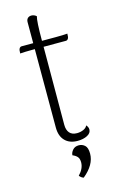

<svg xmlns="http://www.w3.org/2000/svg" viewBox="-126 -687 580 932"><g transform="rotate(-15 164.0 -221.0)"><path d="M278 -504 277 -488Q276 -481 272 -476.5Q268 -472 263 -472H150V-428L149 -80Q149 -54 161.5 -39.5Q174 -25 199 -25Q216 -25 231 -31.5Q246 -38 251 -50Q261 -39 261 -27Q261 -9 241 1.5Q221 12 192 12Q152 12 129 -11.5Q106 -35 106 -78V-472H92Q58 -472 32 -470L33 -486Q34 -493 38 -497.5Q42 -502 47 -502H106V-607Q106 -620 113 -627Q120 -634 132 -634Q145 -634 157 -624Q150 -602 150 -502H218Q258 -502 278 -504ZM153 177Q181 148 181 117Q181 98 172.5 88.5Q164 79 149 73Q149 60 160 47Q171 34 191 34Q208 34 221 45.5Q234 57 234 87Q234 143 174 192Q163 189 153 177Z"/></g></svg>

Font: Arima Madurai ExtraLight
Style: Regular
Weight: 275
Designer: Joana Correia and Natanael Gama
Foundry: NDISCOVER
Version: Version 1.019